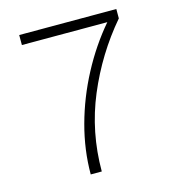

<svg xmlns="http://www.w3.org/2000/svg" viewBox="-106 -800 812 890"><g transform="rotate(-15 300.0 -355.0)"><path d="M220 0Q220 -117 252 -235Q284 -353 342 -462.5Q400 -572 477 -662H67V-710H533V-665Q415 -527 344 -358Q273 -189 273 0Z"/></g></svg>

Font: Geist Mono ExtraLight
Style: Regular
Weight: 200
Monospace: yes
Designer: Basement.studio, Andrés Briganti, Mateo Zaragoza
Foundry: Basement.studio, Vercel, Andrés Briganti, Guido Ferreyra, Mateo Zaragoza
Version: Version 1.500; ttfautohint (v1.8.4.7-5d5b)